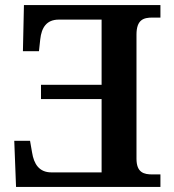

<svg xmlns="http://www.w3.org/2000/svg" viewBox="-20 -734 682 754"><path d="M610 0V-49H579C545 -49 516 -56 516 -111V-598C516 -657 544 -665 579 -665H610V-714H74L70 -533H133L138 -579C143 -626 163 -657 211 -657H379V-401H141V-345H379V-57H182C133 -57 113 -91 106 -135L98 -181H36L43 0Z"/></svg>

Font: Noto Serif SemiBold
Style: Regular
Weight: 600
Designer: Monotype Design Team
Foundry: Monotype Imaging Inc.
Version: Version 2.013